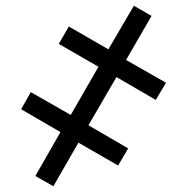

<svg xmlns="http://www.w3.org/2000/svg" viewBox="-20 -650 649 673"><path d="M290 -210.9 429.2 -129.9 394 -69.8 254.9 -149.9 167 2.9 104 -33.2 191.9 -187 54.2 -267.1 87.9 -327.1 228 -247.1 325.2 -416 186 -496.1 221.2 -557.1 359.9 -477.1 449.2 -629.9 511.2 -594.2 421.9 -439.9 562 -359.9 525.9 -299.8 388.2 -379.9Z"/></svg>

Font: Open Sans Semibold
Style: Italic
Weight: 600
Italic angle: -12°
Foundry: Ascender Corporation
Version: Version 1.10